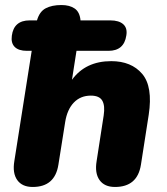

<svg xmlns="http://www.w3.org/2000/svg" viewBox="-20 -734 664 763"><path d="M110 9Q68 9 48.5 -18.5Q29 -46 37 -94L106 -532H87Q54 -532 38.5 -547.5Q23 -563 27 -592Q35 -653 98 -653H127Q137 -688 161.5 -701Q186 -714 224 -714Q257 -714 277 -700Q297 -686 300 -653H418Q453 -653 470 -637.5Q487 -622 482 -593Q473 -532 411 -532H284L266 -417Q320 -491 422 -491Q502 -491 545 -440.5Q588 -390 571 -278L540 -79Q526 9 437 9Q395 9 375.5 -18.5Q356 -46 364 -94L392 -275Q398 -314 386.5 -334Q375 -354 341 -354Q300 -354 273.5 -326.5Q247 -299 239 -249L212 -79Q198 9 110 9Z"/></svg>

Font: Nunito Black
Style: Italic
Weight: 900
Italic angle: -9°
Designer: Vernon Adams
Foundry: Vernon Adams
Version: Version 3.601; ttfautohint (v1.8.2.53-6de2)